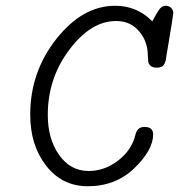

<svg xmlns="http://www.w3.org/2000/svg" viewBox="-20 -639 622 667"><path d="M85 -241Q85 -389 176 -504Q267 -619 380 -619Q456 -619 509 -565Q528 -600 536 -609.5Q544 -619 556 -619Q567 -619 574.5 -611.5Q582 -604 582 -593Q582 -587 557 -438Q557 -437 556.5 -433.5Q556 -430 555.5 -428.5Q555 -427 553.5 -423Q552 -419 551 -417Q550 -415 547.5 -412Q545 -409 542 -407.5Q539 -406 534.5 -405Q530 -404 525 -404H524Q510 -404 503 -410.5Q496 -417 495 -425Q494 -433 493.5 -448.5Q493 -464 491 -473Q483 -512 455 -539Q427 -566 383 -566Q296 -566 221 -466.5Q146 -367 146 -240Q146 -156 185.5 -100.5Q225 -45 288 -45Q343 -45 390 -81Q437 -117 450 -169Q456 -198 481 -198H482Q512 -198 512 -172Q512 -118 447 -55Q382 8 285 8Q196 8 140.5 -63Q85 -134 85 -241Z"/></svg>

Font: CMU Typewriter Text
Style: LightOblique
Weight: 200
Italic angle: -9.46001°
Version: Version 0.7.0